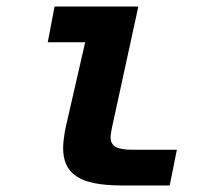

<svg xmlns="http://www.w3.org/2000/svg" viewBox="-20 -567 642 591"><path d="M357.4 3.9H502.4L524.4 -106H388.7C363.3 -106 345.7 -108.9 335.4 -115.2C324.2 -122.1 320.3 -132.8 320.3 -144C320.3 -147.9 320.8 -151.4 321.8 -156.7C322.8 -162.6 321.3 -158.7 324.7 -174.3L405.8 -546.9H147.9L127 -437H242.2L183.6 -181.2C180.2 -166.5 178.7 -157.7 176.8 -142.6C175.3 -131.3 174.3 -122.6 174.3 -111.8C174.3 -74.2 185.5 -43.9 215.8 -23.9C243.7 -5.4 288.1 3.9 357.4 3.9Z"/></svg>

Font: Hack
Style: Bold Oblique
Weight: 700
Italic angle: -12°
Monospace: yes
Designer: Christopher Simpkins
Foundry: Christopher Simpkins
Version: Version 2.010